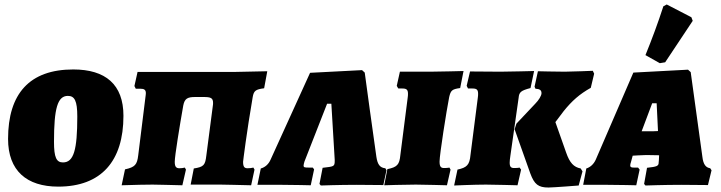

<svg xmlns="http://www.w3.org/2000/svg" viewBox="-20 -824 3218 857"><path d="M240 9C432 9 531 -105 531 -307C531 -447 451 -514 307 -514C112 -514 16 -406 16 -204C16 -62 99 9 240 9ZM261 -99C232 -99 221 -121 221 -191C221 -341 237 -396 283 -396C313 -396 325 -374 325 -304C325 -154 309 -99 261 -99Z M523 3C581 1 635 0 661 0C683 0 747 2 794 3L810 -67L805 -76C798 -74 790 -73 781 -73C766 -73 760 -80 760 -102C760 -128 782 -262 798 -353C804 -384 817 -391 851 -391H889C920 -391 931 -387 931 -365C931 -361 931 -357 930 -352L901 -130C896 -87 890 -79 845 -72L831 0H965C987 0 1053 2 1101 3L1116 -67L1111 -76C1105 -74 1094 -73 1085 -73C1071 -73 1065 -79 1065 -102C1065 -104 1081 -234 1108 -391C1113 -419 1121 -425 1159 -430L1173 -506C1090 -504 1047 -503 1031 -503H726H594L580 -440L586 -428H606C624 -428 631 -423 631 -408C631 -403 630 -397 629 -389L597 -131C592 -89 583 -78 538 -68Z M1412 4C1412 4 1493 1 1572 1C1619 1 1691 2 1691 2L1705 -64L1700 -73C1676 -75 1665 -90 1660 -124C1650 -190 1608 -500 1608 -500L1596 -511L1364 -499L1188 -112C1179 -91 1163 -77 1144 -72L1129 1H1240C1289 1 1367 3 1367 3L1382 -68L1376 -76H1358C1339 -76 1335 -77 1335 -85C1335 -90 1337 -95 1339 -103L1440 -361H1459L1474 -111V-106C1474 -80 1470 -81 1420 -75L1406 -3Z M1985 -391C1992 -420 1997 -426 2034 -431L2049 -507C2049 -507 1935 -504 1901 -504H1765L1751 -441C1753 -437 1755 -433 1758 -429H1776C1794 -429 1801 -424 1801 -406C1801 -401 1801 -396 1800 -390L1767 -132C1763 -89 1753 -78 1709 -69L1695 3C1695 3 1783 0 1836 0C1870 0 1975 3 1975 3L1991 -67L1986 -76C1986 -76 1978 -74 1962 -74C1948 -74 1942 -80 1942 -103C1942 -134 1973 -330 1985 -391Z M2285 -272 2277 -247 2347 -50C2365 -1 2383 13 2428 13C2450 13 2563 4 2563 4L2580 -59L2572 -72C2541 -78 2523 -97 2507 -143L2459 -279L2496 -328C2533 -374 2567 -404 2617 -432L2632 -495L2626 -508C2626 -508 2530 -504 2501 -504C2463 -504 2381 -506 2381 -506L2366 -437L2370 -428C2390 -427 2397 -421 2397 -408C2397 -397 2385 -377 2369 -361ZM2113 -390 2080 -132C2076 -88 2064 -76 2022 -67L2007 4C2007 4 2096 0 2149 0C2183 0 2290 3 2290 3L2306 -67L2299 -76C2299 -76 2293 -74 2275 -74C2261 -74 2255 -79 2255 -98C2255 -105 2256 -115 2258 -128L2295 -388C2297 -413 2306 -420 2348 -431L2364 -507C2364 -507 2248 -504 2214 -504L2078 -505L2063 -441L2069 -429H2089C2107 -429 2114 -424 2114 -406C2114 -401 2114 -396 2113 -390Z M3072 -731 3066 -747 2956 -804 2941 -796C2917 -722 2890 -649 2861 -578L2925 -542L2949 -546ZM3115 -125 3063 -502 3051 -513 2807 -500 2639 -111C2630 -91 2614 -77 2597 -72L2583 1H2693C2742 1 2820 3 2820 3L2835 -67L2828 -76H2809C2798 -76 2793 -78 2793 -85C2793 -89 2794 -94 2797 -103L2804 -129C2801 -129 2852 -132 2865 -132L2922 -131L2921 -110C2921 -105 2920 -102 2920 -99C2920 -83 2913 -80 2868 -75L2855 -3L2861 4C2861 4 2943 1 3022 1C3069 1 3140 2 3140 2L3156 -64L3150 -73C3131 -76 3119 -89 3115 -125ZM2844 -238 2891 -363H2911L2917 -239C2899 -238 2892 -238 2880 -238Z"/></svg>

Font: Alegreya SC Black
Style: Italic
Weight: 900
Italic angle: -7°
Designer: Juan Pablo del Peral
Foundry: Huerta Tipografica
Version: Version 2.007;PS 002.007;hotconv 1.0.88;makeotf.lib2.5.64775